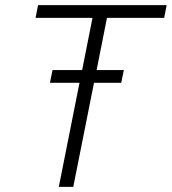

<svg xmlns="http://www.w3.org/2000/svg" viewBox="-20 -731 672 751"><path d="M454.1 -407.2H347.7L266.6 0H210L291 -407.2H175.3L185.5 -457H301.3L341.8 -661.1H119.1L128.9 -710.9H631.8L622.1 -661.1H398.4L357.9 -457H464.4Z"/></svg>

Font: Franko
Style: Light Italic
Weight: 300
Designer: Google
Version: Version 1.200310; 2013